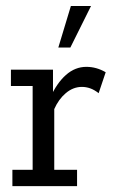

<svg xmlns="http://www.w3.org/2000/svg" viewBox="-20 -634 386 654"><path d="M22.2 0V-55.6H91.2V-341H17.2V-396.7H160.5V-294.1L150.5 -300.2Q173.2 -350.8 204.5 -378.6Q235.7 -406.3 274.3 -406.3Q308.7 -406.3 340 -387.9L316 -316.6Q301.2 -328.2 287.2 -333.1Q273.2 -338 259 -338Q229.5 -338 204.5 -317.1Q179.6 -296.1 164.8 -262.4V-55.6H242.5V0ZM178.7 -472.2 221.4 -613.5H290L219.7 -472.2Z"/></svg>

Font: Rokkitt SemiBold
Style: Regular
Weight: 600
Designer: Vernon Adams
Foundry: Vernon Adams
Version: Version 3.103